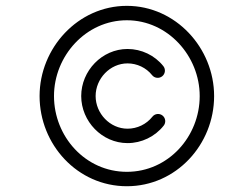

<svg xmlns="http://www.w3.org/2000/svg" viewBox="-20 -621 781 666"><path d="M543.7 -220.3C532.9 -228.8 517.2 -227 508.6 -216.2C487.8 -189.9 455.9 -174.6 422.4 -174.6C361.4 -174.6 311.7 -227.5 311.7 -287.8C311.7 -348.1 361.4 -401.1 422.4 -401.1C455.3 -401.1 487 -386.2 507.5 -360.4C516.1 -349.6 531.8 -347.8 542.6 -356.4C553.4 -364.9 555.2 -380.7 546.7 -391.5C546.7 -391.5 546.7 -391.5 546.7 -391.5C516.7 -429.2 470.5 -451.1 422.4 -451.1C333.9 -451.1 261.7 -375.6 261.7 -287.8C261.7 -200.1 333.9 -124.6 422.4 -124.6C471.1 -124.6 517.6 -147 547.8 -185.2C556.4 -196 554.5 -211.7 543.7 -220.3ZM672.7 -287.8C672.7 -147.2 563.7 -25 420 -25C276.3 -25 167.3 -147.2 167.3 -287.8C167.3 -426.8 278 -550.7 420 -550.7C562 -550.7 672.7 -426.8 672.7 -287.8ZM117.3 -287.8C117.3 -119.7 248.8 25 420 25C591.2 25 722.7 -119.7 722.7 -287.8C722.7 -454.3 589.6 -600.7 420 -600.7C250.4 -600.7 117.3 -454.3 117.3 -287.8Z"/></svg>

Font: FRB American Cursive Guidelines Arrows Semibold
Style: Italic
Weight: 600
Italic angle: -25°
Version: Version 2.0;Modular Font Editor K font №1